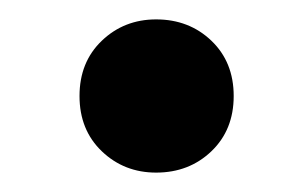

<svg xmlns="http://www.w3.org/2000/svg" viewBox="-20 -420 301 198"><path d="M141 -242Q108 -242 85 -264Q62 -286 62 -321Q62 -356 85 -378Q108 -400 141 -400Q175 -400 198 -378Q221 -356 221 -321Q221 -286 198 -264Q175 -242 141 -242Z"/></svg>

Font: Repo
Style: DemiBold
Weight: 600
Designer: Stefan Peev
Foundry: Context Ltd
Version: Version 001.000